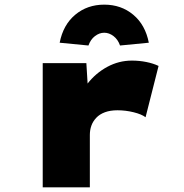

<svg xmlns="http://www.w3.org/2000/svg" viewBox="-20 -807 792 827"><path d="M164 0V-535H352L364 -338L304 -342Q320 -399 356 -445.5Q392 -492 442 -519Q492 -546 548 -546Q580 -546 610 -540Q640 -534 663 -523L607 -302Q590 -315 555.5 -323.5Q521 -332 486 -332Q455 -332 432 -323.5Q409 -315 394.5 -299.5Q380 -284 373.5 -265.5Q367 -247 367 -226V0ZM361 -611 237 -623Q252 -700 304 -743.5Q356 -787 429 -787Q502 -787 554 -743.5Q606 -700 621 -623L497 -611Q488 -637 469 -651.5Q450 -666 429 -666Q408 -666 389 -651.5Q370 -637 361 -611Z"/></svg>

Font: Lexend Peta Black
Style: Regular
Weight: 900
Version: Version 1.007